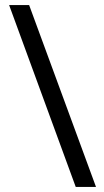

<svg xmlns="http://www.w3.org/2000/svg" viewBox="-20 -736 411 758"><path d="M95 -716H16L279 2H359Z"/></svg>

Font: Noto Sans Arabic UI Cn
Style: Regular
Weight: 400
Width: 3
Designer: Monotype Design Team, Nadine Chahine and Nizar Qandah
Foundry: Monotype Imaging Inc.
Version: Version 2.010